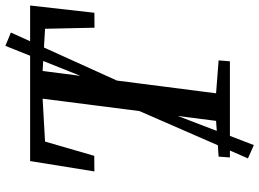

<svg xmlns="http://www.w3.org/2000/svg" viewBox="-145 -730 964 714"><g transform="rotate(-90 337.0 -373.0)"><path d="M108.5 0 111.5 -42 244.5 -51.5 327 -696.5 167.5 -687.5 114.5 -504.5 56.5 -504 95 -743H673.5L646.5 -504L591 -503.5L587 -687.5L430 -696.5L347 -51.5L469.5 -42L466 0ZM105 67 303 -387 355 -413.5 523.5 -835 573 -814.5 384.5 -398.5 331.5 -373.5 154.5 89Z"/></g></svg>

Font: Merriweather 24pt
Style: Italic
Weight: 400
Italic angle: -7.8°
Designer: Eben Sorkin
Foundry: Eben Sorkin
Version: Version 2.101